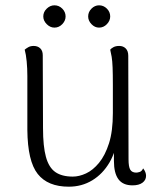

<svg xmlns="http://www.w3.org/2000/svg" viewBox="-20 -690 600 723"><path d="M429 -517Q444 -517 453.5 -507.5Q463 -498 463 -480L464 -90Q464 -62 470.5 -51Q477 -40 493 -40Q498 -40 506 -42.5Q514 -45 519 -56Q530 -42 530 -28Q530 -12 516.5 -2Q503 8 479 8Q443 8 426 -15Q409 -38 409 -84V-169L423 -183Q418 -122 392.5 -78.5Q367 -35 327.5 -11Q288 13 239 13Q160 13 122 -35Q84 -83 83 -201V-404Q83 -432 80.5 -458.5Q78 -485 73 -503Q79 -508 87 -512.5Q95 -517 107 -517Q122 -517 131.5 -508Q141 -499 141 -482L142 -207Q142 -139 153 -99Q164 -59 188.5 -42Q213 -25 254 -25Q278 -25 304 -37Q330 -49 353 -77Q376 -105 390.5 -150.5Q405 -196 405 -264Q405 -329 405 -370Q405 -411 404 -436Q403 -461 400.5 -476Q398 -491 395 -503Q399 -508 407.5 -512.5Q416 -517 429 -517ZM185 -586Q169 -586 156 -599Q143 -612 143 -628Q143 -645 156 -657.5Q169 -670 185 -670Q202 -670 214.5 -657.5Q227 -645 227 -628Q227 -612 214.5 -599Q202 -586 185 -586ZM353 -586Q337 -586 324.5 -599Q312 -612 312 -628Q312 -645 324.5 -657.5Q337 -670 353 -670Q370 -670 382.5 -657.5Q395 -645 395 -628Q395 -612 382.5 -599Q370 -586 353 -586Z"/></svg>

Font: Arima Thin Light
Style: Regular
Weight: 300
Version: Version 1.100